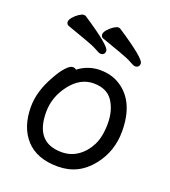

<svg xmlns="http://www.w3.org/2000/svg" viewBox="-136 -818 833 942"><g transform="rotate(20 281.0 -347.5)"><path d="M280.8 -567.9Q273.9 -567.9 253.4 -579.8Q232.9 -591.8 185.3 -608.4Q137.7 -625 87.9 -643.1Q76.7 -647.9 76.7 -661.1Q76.7 -670.9 88.6 -685.1Q100.6 -699.2 115.7 -709.2Q130.9 -719.2 139.6 -719.2Q147 -719.2 150.9 -716.8Q303.7 -616.2 303.7 -590.8Q303.7 -567.9 280.8 -567.9ZM460.9 -567.9Q453.6 -567.9 433.1 -579.8Q412.6 -591.8 365.2 -608.4Q317.9 -625 267.6 -643.1Q256.8 -647.9 256.8 -661.1Q256.8 -670.9 268.8 -685.1Q280.8 -699.2 295.9 -709.2Q311 -719.2 319.8 -719.2Q326.7 -719.2 330.6 -716.8Q483.9 -616.2 483.9 -590.8Q483.9 -567.9 460.9 -567.9ZM266.6 -48.8Q314 -48.8 350.8 -74.5Q387.7 -100.1 410.2 -144.5Q432.6 -189 432.6 -257.8Q432.6 -326.2 401.6 -373Q370.6 -419.9 300.8 -419.9Q231 -419.9 179.9 -353.5Q128.9 -287.1 128.9 -208Q128.9 -48.8 266.6 -48.8ZM272.9 23.9Q163.6 23.9 106.7 -38.6Q49.8 -101.1 49.8 -207Q49.8 -289.1 100.6 -377Q120.6 -414.1 141.6 -437Q162.6 -460 176.8 -460Q189.9 -460 194.8 -453.1Q246.6 -492.2 308.6 -492.2Q370.6 -492.2 416 -461.9Q511.7 -398.9 511.7 -245.1Q511.7 -141.1 448.7 -62Q380.9 23.9 272.9 23.9Z"/></g></svg>

Font: LXGW WenKai GB Screen
Style: Regular
Weight: 400
Designer: LXGW / Fontworks Inc.
Foundry: LXGW / Fontworks Inc.
Version: Version 1.321;February 19, 2024;FontCreator 14.0.0.2901 64-b